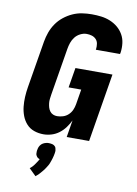

<svg xmlns="http://www.w3.org/2000/svg" viewBox="-106 -811 812 1139"><g transform="rotate(10 300.0 -241.0)"><path d="M193 8Q163 8 136 -1.5Q109 -11 90.5 -31.5Q72 -52 62 -78.5Q52 -105 49 -133.5Q46 -162 47.5 -191.5Q49 -221 54 -251L101 -534Q106 -563 116 -591Q126 -619 143.5 -644.5Q161 -670 185.5 -689.5Q210 -709 237.5 -721.5Q265 -734 294.5 -738.5Q324 -743 353 -743Q382 -743 410 -739.5Q438 -736 463.5 -725.5Q489 -715 509.5 -698Q530 -681 543.5 -657.5Q557 -634 560.5 -606Q564 -578 560 -549L558 -540H412L413 -544Q415 -560 412.5 -576Q410 -592 399.5 -603Q389 -614 374 -618.5Q359 -623 343 -623Q324 -623 305 -613.5Q286 -604 273.5 -588Q261 -572 254.5 -553Q248 -534 245 -515L198 -231Q196 -218 194.5 -205Q193 -192 194.5 -179Q196 -166 199.5 -154Q203 -142 210.5 -132Q218 -122 229.5 -117Q241 -112 254 -112Q271 -112 289 -117.5Q307 -123 321 -136Q335 -149 342.5 -166Q350 -183 353 -201L368 -292H292L312 -412H535L467 0H332L349 -103Q338 -80 322.5 -59Q307 -38 286.5 -22.5Q266 -7 241.5 0.5Q217 8 193 8ZM190 261 148 220Q153 216 157 212.5Q161 209 164.5 205Q168 201 171.5 196.5Q175 192 178 187.5Q181 183 185 177Q189 171 191 168L192 166L197 157Q193 156 190 154.5Q187 153 184.5 151Q182 149 180 146.5Q178 144 176 140.5Q174 137 173 134Q172 131 172 127.5Q172 124 172 119Q172 114 172 112L173 107Q174 102 175 97Q176 92 178 87.5Q180 83 183 78.5Q186 74 190 70Q194 66 198.5 63.5Q203 61 207.5 59Q212 57 218.5 55.5Q225 54 228 54H235Q239 54 243 54.5Q247 55 250 55.5Q253 56 257 57Q261 58 264 60Q267 62 270 64.5Q273 67 275 70Q277 73 277.5 76.5Q278 80 279 83.5Q280 87 280.5 92Q281 97 280 99L279 107Q278 115 276 122.5Q274 130 272 138Q270 146 267 153.5Q264 161 261.5 168.5Q259 176 254.5 183.5Q250 191 245.5 198Q241 205 236.5 211.5Q232 218 226 224.5Q220 231 213 239.5Q206 248 203 250L199 253Z"/></g></svg>

Font: Iosevka Aile Heavy
Style: Italic
Weight: 900
Italic angle: -9°
Designer: Belleve Invis
Foundry: Belleve Invis
Version: Version 31.1.0; ttfautohint (v1.8.4)